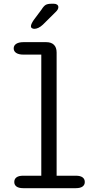

<svg xmlns="http://www.w3.org/2000/svg" viewBox="-20 -982 494 1002"><path d="M101 0Q78 0 66.2 -8.5Q54.5 -17 54.5 -32Q54.5 -48 66.2 -56.5Q78 -65 101 -65H195.5V-697H102Q78.5 -697 65 -705.5Q51.5 -714 51.5 -729.5Q51.5 -745 65 -753.5Q78.5 -762 102 -762H221.5Q247.5 -762 261.5 -748.2Q275.5 -734.5 275.5 -708V-65H376Q399 -65 410.8 -56.5Q422.5 -48 422.5 -32Q422.5 -17 410.8 -8.5Q399 0 376 0ZM159 -831.5Q153.5 -831.5 147.5 -834.5Q141.5 -837.5 141.5 -845.5Q141.5 -856 156 -877.5L197 -932.5Q208.5 -951 219 -956.8Q229.5 -962.5 249.5 -962.5H261Q271.5 -962.5 278 -957.8Q284.5 -953 284.5 -944.5Q284.5 -932.5 270.5 -919.5L204 -853.5Q191 -841.5 179.8 -836.5Q168.5 -831.5 159 -831.5Z"/></svg>

Font: Sono
Style: Regular
Weight: 400
Designer: Tyler Finck
Foundry: Tyler Finck
Version: Version 2.112